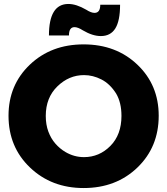

<svg xmlns="http://www.w3.org/2000/svg" viewBox="-20 -936 844 969"><path d="M402 13Q240 13 131.5 -90.5Q23 -194 23 -352Q23 -507 130.5 -609.5Q238 -712 402 -712Q566 -712 673.5 -609.5Q781 -507 781 -352Q781 -194 673.5 -90.5Q566 13 402 13ZM404 -143Q481 -143 537 -199.5Q593 -256 593 -351Q593 -418.5 566 -464Q535 -513 492 -535Q449 -557 404 -557Q328 -557 269.5 -500Q211 -443 211 -351Q211 -307 224 -272Q237 -237 259.5 -211.2Q282 -185.5 310 -169Q354 -143 404 -143ZM489 -754Q447 -754 398 -783Q373 -799 356 -799Q328 -799 328 -757H227Q227 -916 325 -916Q365 -916 415 -887Q440 -871 457 -871Q486 -871 486 -912H586Q586 -831 562 -792.5Q538 -754 489 -754Z"/></svg>

Font: Argentum Novus
Style: Bold
Weight: 700
Designer: Julieta Ulanovsky (font) & Cristiano Sobral (main changes)
Foundry: Julieta Ulanovsky (font) & Cristiano Sobral (main changes)
Version: Version 3.00;November 27, 2020;FontCreator 13.0.0.2655 64-bi